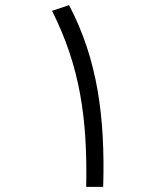

<svg xmlns="http://www.w3.org/2000/svg" viewBox="-20 -724 626 744"><path d="M314 0H379.9C387.7 -270 357.9 -494.6 247.6 -704.1L181.6 -682.1C290 -466.8 319.3 -263.7 314 0Z"/></svg>

Font: Cascadia Code Light
Style: Regular
Weight: 300
Monospace: yes
Designer: Aaron Bell
Foundry: Saja Typeworks
Version: Version 2404.023